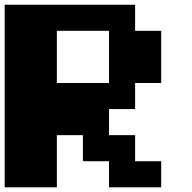

<svg xmlns="http://www.w3.org/2000/svg" viewBox="-20 -798 818 818"><path d="M555.6 -666.7H666.7V-444.4H555.6V-333.3H444.4V-222.2H555.6V-111.1H666.7V0H444.4V-111.1H333.3V-222.2H222.2V0H0V-777.8H555.6ZM444.4 -444.4V-666.7H222.2V-444.4Z"/></svg>

Font: Pixeloid Sans
Style: Bold
Weight: 700
Monospace: yes
Designer: GGBot
Version: 0.3